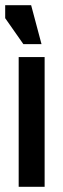

<svg xmlns="http://www.w3.org/2000/svg" viewBox="-22 -720 242 740"><path d="M50 0H150V-500H50ZM138 -550 98 -700H-2V-650L68 -550Z"/></svg>

Font: Millimetre
Style: Regular
Weight: 500
Designer: Jérémy Landes
Version: Version 1.0